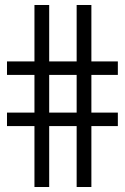

<svg xmlns="http://www.w3.org/2000/svg" viewBox="-20 -749 500 769"><path d="M118 -244H8V-298H118V-449H8V-503H118V-729H177V-503H287V-729H346V-503H452V-449H346V-298H452V-244H346V0H287V-244H177V0H118ZM287 -298V-449H177V-298Z"/></svg>

Font: Mona Sans Condensed
Style: Regular
Weight: 400
Width: 3
Designer: Deni Anggara
Foundry: GitHub
Version: Version 2.000